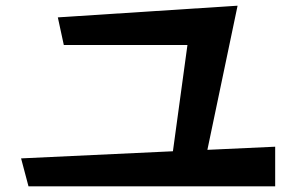

<svg xmlns="http://www.w3.org/2000/svg" viewBox="-20 -699 1040 674"><path d="M80 -45 54 -143 587 -168 638 -541H204L183 -638L814 -679L708 -173L946 -184V-45Z"/></svg>

Font: RocknRoll One
Style: Regular
Weight: 400
Designer: Fontworks Inc.
Foundry: Fontworks Inc.
Version: Version 1.100